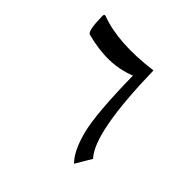

<svg xmlns="http://www.w3.org/2000/svg" viewBox="-135 -649 775 775"><g transform="rotate(45 252.0 -262.0)"><path d="M343.8 -499Q351.1 -150.9 423.8 -74.2L383.3 -5.9Q346.2 -43 324.7 -127Q303.2 -211.9 299.8 -425.8Q196.3 -382.8 59.6 -419.9Q43.5 -424.8 42.5 -508.8Q42 -521 52.2 -517.6Q164.1 -475.6 343.8 -499Z"/></g></svg>

Font: Parastoo Print
Style: Print
Weight: 400
Foundry: Saber Rastikerdar (saber.rastikerdar@gmail.com)
Version: Version 1.0.0-alpha5